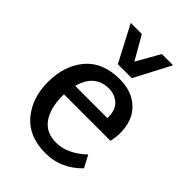

<svg xmlns="http://www.w3.org/2000/svg" viewBox="-240 -927 1051 1051"><g transform="rotate(45 285.5 -401.5)"><path d="M247 -609 137 -819H223L301 -683L378 -819H465L355 -609ZM312 -66Q398 -66 482 -145L519 -75Q430 16 312 16Q182 16 113.5 -65Q45 -146 45 -270Q45 -397 113.5 -478Q182 -559 312 -559Q408 -559 465.5 -504Q523 -449 523 -351Q523 -321 515 -284H155V-272Q155 -176 194.5 -121Q234 -66 312 -66ZM307 -481H308Q198 -481 166 -360H415V-370Q415 -424 383.5 -452.5Q352 -481 307 -481Z"/></g></svg>

Font: Martel Sans DemiBold
Style: Regular
Weight: 600
Designer: Dan Reynolds and Mathieu Réguer
Foundry: Dan Reynolds and Mathieu Réguer
Version: Version 1.001;PS 001.001;hotconv 1.0.70;makeotf.lib2.5.58329